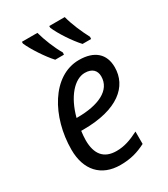

<svg xmlns="http://www.w3.org/2000/svg" viewBox="-191 -855 838 955"><g transform="rotate(-30 228.0 -378.0)"><path d="M350 -606H399L400 -618C376 -664 353 -716 340 -766H251V-756C269 -713 314 -645 350 -606ZM193 -606H243L244 -618C219 -661 196 -718 183 -766H94V-756C112 -714 158 -644 193 -606ZM213 10C273 10 315 -3 360 -26V-97C313 -73 275 -60 231 -60C158 -60 124 -104 124 -183C124 -200 126 -219 128 -235H141C338 -235 431 -316 431 -426C431 -502 383 -546 294 -546C140 -546 39 -365 39 -178C39 -61 103 10 213 10ZM146 -302H140C168 -409 228 -476 287 -476C330 -476 350 -453 350 -420C350 -340 265 -302 146 -302Z"/></g></svg>

Font: Noto Sans SemiCondensed
Style: Italic
Weight: 400
Width: 4
Italic angle: -12°
Designer: Monotype Design Team
Foundry: Monotype Imaging Inc.
Version: Version 2.013